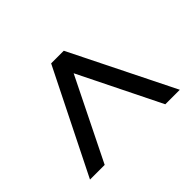

<svg xmlns="http://www.w3.org/2000/svg" viewBox="-96 -891 713 713"><g transform="rotate(-45 261.0 -534.5)"><path d="M25.4 -331.1 228.5 -738.3H294.9L497.1 -331.1H420.9L261.7 -653.3L102.5 -331.1Z"/></g></svg>

Font: Jomolhari
Style: Regular
Weight: 400
Designer: Christopher J. Fynn
Foundry: Christopher  J.  Fynn (Karma Drubgy¸ Tenzin).
Version: Version 1.000